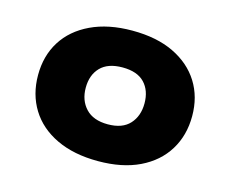

<svg xmlns="http://www.w3.org/2000/svg" viewBox="-80 -628 901 751"><g transform="rotate(15 370.5 -253.0)"><path d="M371 11Q273 11 202.5 -22.5Q132 -56 95 -116Q58 -176 58 -254Q58 -332 95 -391Q132 -450 202.5 -483.5Q273 -517 370 -517Q469 -517 538.5 -483.5Q608 -450 645 -391Q682 -332 682 -254Q682 -176 645 -116Q608 -56 538.5 -22.5Q469 11 371 11ZM371 -138Q430 -138 459.5 -170.5Q489 -203 489 -254Q489 -306 459.5 -337Q430 -368 370 -368Q311 -368 281 -337Q251 -306 251 -254Q251 -203 281.5 -170.5Q312 -138 371 -138Z"/></g></svg>

Font: Nunito Sans 7pt SemiExpanded Black
Style: Regular
Weight: 900
Width: 6
Designer: Vernon Adams
Foundry: Vernon Adams
Version: Version 3.101;gftools[0.9.27]